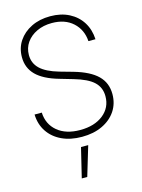

<svg xmlns="http://www.w3.org/2000/svg" viewBox="-143 -820 857 1155"><g transform="rotate(-15 285.5 -243.0)"><path d="M285.6 11.7Q213.9 11.7 160.2 -13.7Q106.4 -39.1 75.9 -85Q45.4 -130.9 43.5 -191.9H88.4Q91.8 -118.7 144.3 -74.7Q196.8 -30.8 285.6 -30.8Q375 -30.8 429.4 -74.2Q483.9 -117.7 483.9 -188.5Q483.9 -242.7 447 -277.6Q410.2 -312.5 325.2 -336.9L243.2 -360.8Q148.9 -387.7 104 -432.6Q59.1 -477.5 59.1 -544.4Q59.1 -601.1 88.4 -644.8Q117.7 -688.5 168.9 -713.6Q220.2 -738.8 286.6 -738.8Q353.5 -738.8 403.8 -712.9Q454.1 -687 482.9 -641.1Q511.7 -595.2 514.6 -534.7H470.7Q465.8 -606.9 416.3 -651.9Q366.7 -696.8 285.6 -696.8Q232.9 -696.8 191.7 -677.2Q150.4 -657.7 126.7 -623.8Q103 -589.8 103 -545.9Q103 -494.6 139.4 -460Q175.8 -425.3 253.9 -402.8L336.9 -379.4Q435.1 -351.1 481.4 -305.4Q527.8 -259.8 527.8 -189.9Q527.8 -130.9 497.6 -85.4Q467.3 -40 412.8 -14.2Q358.4 11.7 285.6 11.7ZM218.3 252.9 262.7 69.3H307.6L252.4 252.9Z"/></g></svg>

Font: Inter Display Extra Light
Style: Regular
Weight: 200
Designer: Rasmus Andersson
Foundry: rsms
Version: Version 4.000;git-4fc901f